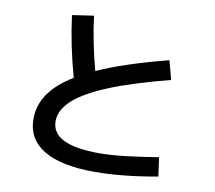

<svg xmlns="http://www.w3.org/2000/svg" viewBox="-85 -857 1107 988"><g transform="rotate(10 469.0 -362.5)"><path d="M113.3 -181.6Q113.3 -252.4 154.3 -312.5Q195.3 -372.6 280.8 -424.8Q235.4 -586.9 215.8 -741.2L328.1 -757.8Q344.7 -624 383.8 -478.5Q520.5 -540.5 750 -599.6L776.4 -501Q585.9 -452.1 464.8 -402.8Q343.8 -353.5 285.6 -301Q227.5 -248.5 227.5 -189.5Q227.5 -65.4 475.6 -65.4Q534.2 -65.4 603.8 -73.2Q673.3 -81.1 784.2 -98.6L797.9 0Q613.8 33.2 469.7 33.2Q293.9 33.2 203.6 -21.5Q113.3 -76.2 113.3 -181.6Z"/></g></svg>

Font: Pretendard SemiBold
Style: Regular
Weight: 600
Designer: Base glyphs from Inter by Rasmus Andersson; Hangeul glyphs from Noto Sans CJK(Source Han Sans) by Jang Soo-young and Kan
Foundry: Kil Hyung-jin
Version: Version 1.309